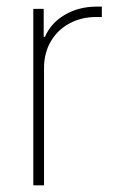

<svg xmlns="http://www.w3.org/2000/svg" viewBox="-20 -557 343 577"><path d="M80.1 -530.3H111.3V-446.3H115.2Q132.8 -487.8 174.8 -512.5Q216.8 -537.1 270.5 -537.1H286.1V-505.9H269.5Q224.1 -505.9 188.2 -486.3Q152.3 -466.8 132.3 -431.9Q112.3 -397 112.3 -352.5V0H80.1Z"/></svg>

Font: Pretendard Thin
Style: Regular
Weight: 100
Designer: Base glyphs from Inter by Rasmus Andersson; Hangeul glyphs from Noto Sans CJK(Source Han Sans) by Jang Soo-young and Kan
Foundry: Kil Hyung-jin
Version: Version 1.309